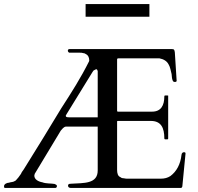

<svg xmlns="http://www.w3.org/2000/svg" viewBox="-20 -931 982 951"><path d="M794 -245C794 -244 794 -244 795 -242C796 -242 797 -241 798 -241H810C812 -241 813 -243 813 -245V-454C814 -457 813 -458 810 -458H798C795 -458 794 -457 794 -454C794 -408 777 -378 733 -378H564C561 -378 560 -380 560 -383V-636C560 -640 562 -642 566 -642H770C791 -638 807 -628 815 -612C823 -600 826 -579 830 -564C830 -557 832 -550 832 -544C835 -533 835 -525 847 -525C849 -525 851 -526 852 -526C854 -528 855 -529 855 -530L846 -671C844 -685 843 -688 829 -688H325C321 -688 318 -687 318 -685C316 -683 316 -681 316 -679C316 -676 321 -670 323 -670H375C381 -670 387 -670 392 -668C397 -668 402 -666 407 -662C416 -658 422 -646 422 -633C422 -631 422 -629 421 -627C380 -545 336 -476 283 -394C223 -295 166 -201 97 -91C92 -84 87 -78 84 -70C76 -58 67 -46 58 -37C52 -33 46 -30 37 -29C33 -28 29 -28 24 -26C14 -26 0 -19 0 -9C0 -2 0 0 8 0H253C259 0 262 -4 262 -10C262 -15 255 -18 250 -20C232 -23 207 -21 190 -28C171 -31 150 -42 150 -61C151 -64 151 -67 152 -70L281 -284C288 -291 295 -304 308 -304H464V-87C464 -19 395 -25 332 -21C329 -21 325 -20 322 -20C319 -18 317 -16 317 -11C317 -3 324 0 332 0H876C878 0 880 -1 880 -2C882 -4 882 -6 883 -7L899 -171C899 -172 898 -174 898 -175C896 -176 895 -177 894 -177C885 -178 880 -173 879 -164C874 -118 855 -82 824 -59C810 -50 795 -46 776 -46H614C607 -46 600 -46 593 -48C586 -48 580 -50 576 -54C564 -58 560 -73 560 -89V-327C559 -330 561 -332 564 -332H727C778 -332 794 -298 794 -245ZM458 -588C460 -588 462 -585 464 -579V-350H321C311 -350 306 -352 306 -356V-359L310 -366L438 -574C440 -577 444 -584 448 -584C450 -586 455 -588 458 -588ZM404 -911V-848H720V-911Z"/></svg>

Font: fbb
Style: Regular
Weight: 400
Designer: David J. Perry, Michael Sharpe
Version: Version 1.045